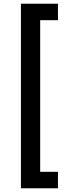

<svg xmlns="http://www.w3.org/2000/svg" viewBox="-20 -852 383 1037"><path d="M93 -832V165H293V76H197V-743H293V-832Z"/></svg>

Font: Noto Sans Devanagari UI Condensed SemiBold
Style: Regular
Weight: 600
Width: 3
Designer: Jelle Bosma - Monotype Design Team
Foundry: Monotype Imaging Inc.
Version: Version 2.003